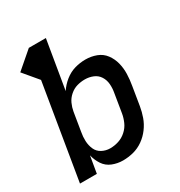

<svg xmlns="http://www.w3.org/2000/svg" viewBox="-174 -857 925 986"><g transform="rotate(-30 288.0 -363.5)"><path d="M271 8Q302 8 333 0Q364 -8 391 -27Q418 -46 438 -73Q458 -100 468.5 -130Q479 -160 484 -190L502 -300Q508 -334 509 -367.5Q510 -401 502 -432.5Q494 -464 475 -489.5Q456 -515 425.5 -526.5Q395 -538 361 -538Q329 -538 297.5 -529Q266 -520 238.5 -498Q211 -476 193 -448L241 -735H140L39 -648L112 -561L19 0H119L136 -100Q143 -69 160.5 -42.5Q178 -16 208 -4Q238 8 271 8ZM245 -79Q219 -79 196.5 -91Q174 -103 164 -126Q154 -149 153 -175Q152 -201 157 -227L175 -337Q179 -360 189 -382Q199 -404 218.5 -421Q238 -438 261 -444.5Q284 -451 307 -451Q333 -451 356 -441.5Q379 -432 392 -411.5Q405 -391 407 -365.5Q409 -340 404 -314L386 -204Q382 -180 371.5 -156Q361 -132 340.5 -113.5Q320 -95 295 -87Q270 -79 245 -79Z"/></g></svg>

Font: Iosevka Sparkle Medium Oblique
Style: Regular
Weight: 500
Italic angle: -9°
Designer: Belleve Invis
Foundry: Belleve Invis
Version: Version 4.5.0; ttfautohint (v1.8.3)